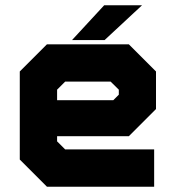

<svg xmlns="http://www.w3.org/2000/svg" viewBox="-20 -708 666 728"><path d="M468.5 -540 571.5 -437V-294.5L468.5 -191.5H196.5V-172L227 -141.5H564.5V0H158L55 -103V-437L158 -540ZM432 -471 496 -408V-315L443 -262H124.5V-403L193.5 -471ZM432 -471H193.5L124.5 -403V-137L189.5 -73H502H189.5L124.5 -137V-262H443L496 -315V-408ZM399.5 -398.5H227L196.5 -368V-328H409.5L430.5 -349V-368ZM253 -556 375 -688H518.5L376.5 -556ZM348 -590H347.5L407.5 -653H408Z"/></svg>

Font: Tourney Thin Black
Style: Regular
Weight: 900
Version: Version 1.015